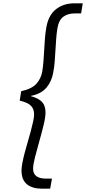

<svg xmlns="http://www.w3.org/2000/svg" viewBox="-20 -953 520 1160"><path d="M186 -262Q186 -295 166.5 -314.5Q147 -334 99 -345L108 -402Q172 -416 199.5 -446.5Q227 -477 235 -519Q240 -549 242.5 -582.5Q245 -616 247 -650.5Q249 -685 251.5 -720Q254 -755 260 -788Q273 -862 318.5 -897.5Q364 -933 430 -933H480L470 -872H432Q389 -872 362 -851.5Q335 -831 327 -783Q322 -752 319.5 -718Q317 -684 315 -649.5Q313 -615 310.5 -581Q308 -547 302 -517Q293 -462 261 -424Q229 -386 168 -374L167 -372Q214 -359 234.5 -336.5Q255 -314 255 -273Q255 -245 243.5 -197.5Q232 -150 217.5 -99.5Q203 -49 191.5 -3.5Q180 42 180 66Q180 97 200 111.5Q220 126 256 126H294L283 187H233Q176 187 143 160.5Q110 134 110 77Q110 58 115.5 29.5Q121 1 129.5 -31Q138 -63 148 -97Q158 -131 166.5 -162.5Q175 -194 180.5 -220Q186 -246 186 -262Z"/></svg>

Font: SVN-Poppins Light
Style: Italic
Weight: 300
Italic angle: -10°
Designer: Ninad Kale (Devanagari), Jonny Pinhorn (Latin)
Foundry: Indian Type Foundry
Version: Version 3.002 2017; ttfautohint (v1.8.3)